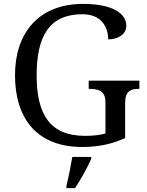

<svg xmlns="http://www.w3.org/2000/svg" viewBox="-20 -744 754 985"><path d="M401 10C487 10 555 -5 622 -36V-216C622 -279 653 -288 691 -288H695V-330H435V-288H439C483 -288 521 -279 521 -220V-59C493 -51 455 -47 417 -47C235 -47 168 -158 168 -358C168 -558 233 -671 403 -671C501 -671 535 -604 535 -542C587 -542 628 -569 628 -612C628 -676 555 -724 407 -724C177 -724 57 -574 57 -358C57 -137 169 10 401 10ZM321 208V221H365C393 179 430 113 448 71V61H351C343 109 332 164 321 208Z"/></svg>

Font: Noto Fangsong KSS Rotated
Style: Regular
Weight: 400
Designer: LIU Zhao, ZHANG Congyu, Kushim JIANG
Foundry: Guyu Beijing Co. Ltd.
Version: Version 1.000;November 16, 2022;FontCreator 11.5.0.2427 64-b